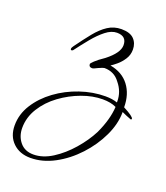

<svg xmlns="http://www.w3.org/2000/svg" viewBox="-208 -329 707 820"><g transform="rotate(20 145.5 81.0)"><path d="M25 406Q-24 406 -54.5 376.5Q-85 347 -85 298Q-85 247 -56.5 202Q-28 157 19 122.5Q66 88 123.5 68.5Q181 49 238 49Q254 49 267 51Q280 53 292 57V52Q292 8 263 -27Q237 -63 192 -63Q187 -63 167 -54Q148 -44 142 -44Q127 -44 127 -58Q127 -61 140 -73.5Q153 -86 181 -105Q235 -147 235 -182Q235 -223 191 -223Q166 -223 140 -202.5Q114 -182 89 -151.5Q64 -121 40 -89Q37 -86 33 -86Q29 -86 29 -91Q29 -97 36 -106Q65 -146 90 -177Q115 -208 142.5 -226Q170 -244 204 -244Q243 -244 261 -225.5Q279 -207 279 -178Q279 -154 266.5 -134.5Q254 -115 238 -101.5Q222 -88 212 -82Q268 -72 298 -32.5Q328 7 328 66Q376 91 376 101Q376 105 372 105Q359 100 348 95.5Q337 91 329 87Q329 141 302.5 197Q276 253 232 300.5Q188 348 134 377Q80 406 25 406ZM32 388Q75 388 118 360.5Q161 333 198 290.5Q235 248 258 203Q290 134 293 77Q268 65 231 65Q186 65 137 83Q88 101 45 132.5Q2 164 -24.5 206.5Q-51 249 -51 297Q-51 335 -29 361.5Q-7 388 32 388Z"/></g></svg>

Font: Lavishly Yours
Style: Regular
Weight: 400
Designer: Robert E. Leuschke
Foundry: Robert E. Leuschke
Version: Version 1.010; ttfautohint (v1.8.3)